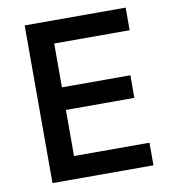

<svg xmlns="http://www.w3.org/2000/svg" viewBox="-79 -767 752 837"><g transform="rotate(-10 296.5 -349.0)"><path d="M533 0V-100H199V-304H502V-404H199V-598H533V-698H86V0Z"/></g></svg>

Font: IBMKR Medm
Style: Regular
Weight: 500
Designer: Mike Abbink; Paul van der Laan; Pieter van Rosmalen; Wujin Sim; Chorong Kim; Dohee Lee;
Foundry: Sandoll Inc.
Version: Version 1.002